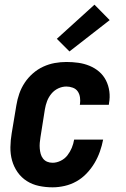

<svg xmlns="http://www.w3.org/2000/svg" viewBox="-20 -793 540 821"><path d="M205 8Q175 8 146.5 2Q118 -4 94.5 -19Q71 -34 55 -57Q39 -80 31.5 -107Q24 -134 24.5 -164Q25 -194 30 -223L50 -343Q54 -368 62.5 -392.5Q71 -417 85.5 -439Q100 -461 120.5 -479Q141 -497 165 -508Q189 -519 214 -523.5Q239 -528 264 -528Q290 -528 315 -524.5Q340 -521 363 -511.5Q386 -502 404 -486.5Q422 -471 433 -449.5Q444 -428 447.5 -402.5Q451 -377 446 -351Q446 -350 446 -348Q446 -346 445 -345H321Q321 -345 321.5 -346Q322 -347 322 -348Q324 -362 322 -376.5Q320 -391 312.5 -402Q305 -413 291.5 -418Q278 -423 264 -423Q246 -423 229 -415Q212 -407 200 -392.5Q188 -378 181.5 -361Q175 -344 172 -326L153 -206Q151 -194 150 -182Q149 -170 150 -158Q151 -146 154 -135Q157 -124 164 -115Q171 -106 181.5 -101.5Q192 -97 205 -97Q222 -97 239.5 -105.5Q257 -114 268.5 -129Q280 -144 287 -161Q294 -178 297 -196H421Q416 -170 407 -144.5Q398 -119 384 -95.5Q370 -72 350.5 -51.5Q331 -31 307 -17.5Q283 -4 256.5 2Q230 8 205 8ZM277 -573 223 -627 384 -773 449 -707Z"/></svg>

Font: Iosevka SS04 Extrabold Oblique
Style: Regular
Weight: 800
Italic angle: -9°
Monospace: yes
Designer: Belleve Invis
Foundry: Belleve Invis
Version: Version 19.0.0; ttfautohint (v1.8.4)